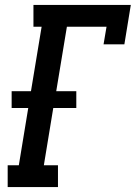

<svg xmlns="http://www.w3.org/2000/svg" viewBox="-20 -755 548 775"><path d="M11 0V-88H56L94 -319H27V-387H105L148 -647H115V-735H508L482 -576H398L410 -647H250L207 -387H288V-319H195L157 -88H214V0Z"/></svg>

Font: Iosevka Curly Slab SmBdObl
Style: Regular
Weight: 600
Italic angle: -9°
Monospace: yes
Designer: Belleve Invis
Foundry: Belleve Invis
Version: Version 11.0.0; ttfautohint (v1.8.3)